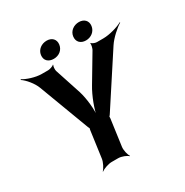

<svg xmlns="http://www.w3.org/2000/svg" viewBox="-202 -1041 1181 1228"><g transform="rotate(-30 389.0 -427.0)"><path d="M331 -490 268 -682C265 -692 266 -717 272 -724L270 -727C264 -719 238 -711 227 -711H179C133 -711 74 -731 46 -749L43 -745C71 -727 111 -680 126 -639L265 -269C266 -267 271 -256 272 -257V-261C271 -260 268 -248 268 -246L241 -50C238 -26 219 11 205 24L206 26C221 14 260 0 284 0H333C357 0 392 14 403 26L406 24C396 11 387 -26 390 -50L417 -246C417 -248 418 -260 417 -261L415 -257C416 -256 425 -267 426 -269L668 -640C694 -680 747 -727 778 -745L776 -748C745 -730 680 -711 634 -711H586C574 -711 553 -719 549 -727L545 -724C549 -717 542 -692 537 -682L422 -489C386 -430 354 -342 347 -292H351C358 -342 350 -430 331 -490ZM295 -756C333 -756 365 -780 370 -818C375 -855 350 -880 312 -880C274 -880 240 -856 235 -818C230 -779 256 -756 295 -756ZM532 -755C570 -755 603 -780 608 -818C613 -855 588 -880 550 -880C512 -880 478 -856 473 -818C468 -780 493 -755 532 -755Z"/></g></svg>

Font: Asimov
Style: EdgeIt
Weight: 500
Designer: Google
Version: Version 2.000980: 2014